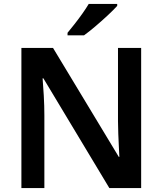

<svg xmlns="http://www.w3.org/2000/svg" viewBox="-20 -958 828 978"><path d="M699 0H537L201 -559H197Q200 -524 203 -471.5Q206 -419 206 -370V0H89V-714H250L585 -159H588Q587 -178 585.5 -209.5Q584 -241 582.5 -276.5Q581 -312 581 -341V-714H699ZM577 -928Q560 -909 529.5 -880.5Q499 -852 466 -824Q433 -796 408 -778H324V-791Q339 -809 359.5 -835Q380 -861 399.5 -888.5Q419 -916 432 -938H577Z"/></svg>

Font: Noto Sans Lao Looped SemiBold
Style: Regular
Weight: 600
Designer: Mark Frömberg, Ben Mitchell
Foundry: The Fontpad Ltd
Version: Version 1.002; ttfautohint (v1.8.4.7-5d5b)